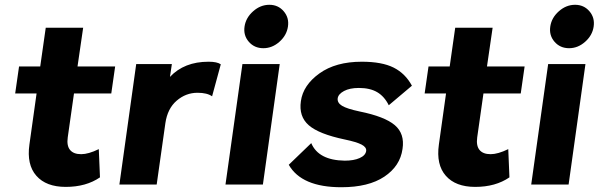

<svg xmlns="http://www.w3.org/2000/svg" viewBox="-20 -766 2485 797"><path d="M261.2 -195.8Q256.3 -161.1 270.8 -143.6Q285.2 -126 316.9 -126Q347.2 -126 390.1 -147L395 -29.8Q337.4 9.8 252.9 9.8Q171.4 9.8 130.9 -36.4Q90.3 -82.5 102.1 -166L131.8 -377.9H43L59.1 -490.2H147L169.9 -650.9H325.2L301.8 -490.2H458L441.9 -377.9H287.1Z M845.7 -509.8Q881.3 -509.8 896.5 -499L860.4 -366.2Q839.8 -380.9 799.8 -380.9Q751.5 -380.9 713.4 -348.1Q675.3 -315.4 666.5 -254.9L630.4 0H475.6L545.4 -500H693.4L685.5 -446.8Q744.6 -509.8 845.7 -509.8Z M1073.2 -565.9Q1036.1 -565.9 1012.9 -592.5Q989.7 -619.1 995.1 -655.8Q1000.5 -692.4 1030.8 -719.2Q1061 -746.1 1098.1 -746.1Q1134.8 -746.1 1157.7 -719.2Q1180.7 -692.4 1175.3 -655.8Q1169.9 -619.1 1139.9 -592.5Q1109.9 -565.9 1073.2 -565.9ZM916 0 986.3 -500H1141.1L1071.3 0Z M1397 11.2Q1231.9 11.2 1178.7 -82L1272 -171.9Q1302.2 -100.6 1411.1 -99.1Q1448.7 -99.1 1472.9 -109.9Q1497.1 -120.6 1500 -139.2Q1502 -154.8 1481 -165.8Q1460 -176.8 1411.1 -187Q1303.7 -209.5 1261.7 -246.1Q1219.7 -282.7 1229 -346.2Q1238.3 -412.6 1305.9 -461.2Q1373.5 -509.8 1481.9 -509.8Q1565.4 -509.8 1614 -485.4Q1662.6 -460.9 1689.9 -410.2L1593.8 -329.1Q1575.7 -365.7 1545.9 -383.3Q1516.1 -400.9 1469.7 -400.9Q1431.6 -400.9 1408 -388.2Q1384.3 -375.5 1381.8 -357.9Q1379.4 -339.4 1399.7 -326.9Q1419.9 -314.5 1473.1 -303.2Q1576.7 -282.2 1618.7 -246.6Q1660.6 -210.9 1650.9 -147.9Q1641.1 -76.7 1575.4 -32.7Q1509.8 11.2 1397 11.2Z M1960.9 -195.8Q1956.1 -161.1 1970.5 -143.6Q1984.9 -126 2016.6 -126Q2046.9 -126 2089.8 -147L2094.7 -29.8Q2037.1 9.8 1952.6 9.8Q1871.1 9.8 1830.6 -36.4Q1790 -82.5 1801.8 -166L1831.5 -377.9H1742.7L1758.8 -490.2H1846.7L1869.6 -650.9H2024.9L2001.5 -490.2H2157.7L2141.6 -377.9H1986.8Z M2342.3 -565.9Q2305.2 -565.9 2282 -592.5Q2258.8 -619.1 2264.2 -655.8Q2269.5 -692.4 2299.8 -719.2Q2330.1 -746.1 2367.2 -746.1Q2403.8 -746.1 2426.8 -719.2Q2449.7 -692.4 2444.3 -655.8Q2439 -619.1 2408.9 -592.5Q2378.9 -565.9 2342.3 -565.9ZM2185.1 0 2255.4 -500H2410.2L2340.3 0Z"/></svg>

Font: Human Sans Bold
Style: Italic
Weight: 700
Italic angle: -8°
Designer: Tim Radville
Foundry: Continuum
Version: Version 1.000;FEAKit 1.0